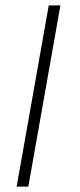

<svg xmlns="http://www.w3.org/2000/svg" viewBox="-20 -695 299 715"><path d="M42 0H85.5L205 -675H161.5Z"/></svg>

Font: Anybody SemiExpanded ExtraLight
Style: Italic
Weight: 250
Width: 6
Italic angle: -10°
Version: Version 1.113;gftools[0.9.25]